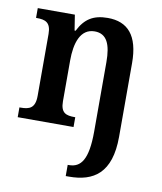

<svg xmlns="http://www.w3.org/2000/svg" viewBox="-87 -618 784 928"><g transform="rotate(10 305.0 -154.0)"><path d="M299 240H315C435 240 520 187 520 8V-353C520 -489 465 -548 367 -548C297 -548 255 -522 224 -460H219L207 -536H25V-488H29C70 -488 98 -479 98 -422V-118C98 -57 69 -48 27 -48H21V0H295V-48H292C250 -48 223 -56 223 -114V-314C223 -398 245 -473 316 -473C376 -473 397 -423 397 -336V4C397 143 363 185 305 185H299Z"/></g></svg>

Font: Noto Serif Devanagari SemiCondensed SemiBold
Style: Regular
Weight: 600
Width: 4
Designer: Universal Thirst, Indian Type Foundry and the Monotype Design Team
Foundry: Monotype Imaging Inc.
Version: Version 2.004